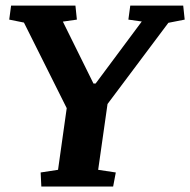

<svg xmlns="http://www.w3.org/2000/svg" viewBox="-20 -681 694 701"><path d="M20.5 -660.6H255.4L260.7 -609.4L209.5 -602.1L321.3 -376H329.1L497.6 -602.5L448.7 -609.4L455.6 -660.6H648.9L654.3 -609.4L594.7 -597.7L372.6 -301.3L338.4 -61L402.8 -51.3L393.1 0H130.9L128.4 -51.3L191.9 -61L223.6 -286.1L67.4 -598.6L13.7 -609.4Z"/></svg>

Font: NoticiaText-BoldItalic
Style: Bold Italic
Weight: 700
Italic angle: -8°
Designer: JM Sole
Foundry: JM Sole
Version: Version 1.003